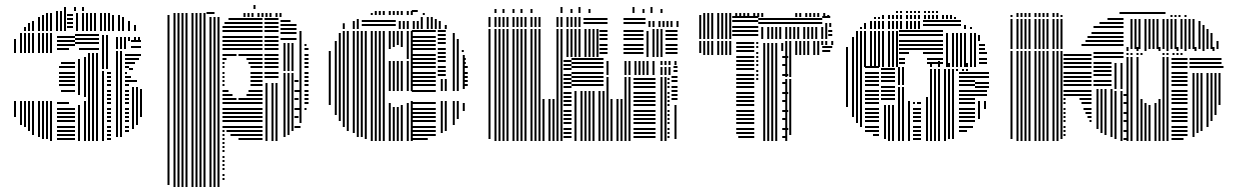

<svg xmlns="http://www.w3.org/2000/svg" viewBox="-20 -564 4948 768"><path d="M44 -96H36V-160H44ZM44 -352H36V-408H44ZM68 -64H60V-160H68ZM68 -352H60V-432H68ZM84 -56H76V-160H84ZM84 -352H76V-432H84ZM100 -40H92V-160H100ZM100 -352H92V-432H100ZM116 -24H108V-160H116ZM116 -352H108V-432H116ZM140 -16H132V-160H140ZM140 -352H132V-432H140ZM156 -8H148V-160H156ZM156 -352H148V-432H156ZM172 -8H164V-160H172ZM172 -352H164V-432H172ZM188 0H180V-160H188ZM188 -352H180V-432H188ZM280 -4H208V-12H280ZM280 -20H208V-28H280ZM280 -36H208V-44H280ZM280 -52H208V-60H280ZM280 -76H208V-84H280ZM280 -92H208V-100H280ZM280 -108H208V-116H280ZM280 -124H208V-132H280ZM256 -148H208V-156H256ZM280 -196H224V-204H280ZM280 -220H216V-228H280ZM280 -236H216V-244H280ZM280 -252H216V-260H280ZM280 -268H216V-276H280ZM280 -292H216V-300H280ZM280 -308H224V-316H280ZM256 -364H208V-372H256ZM280 -380H208V-388H280ZM280 -396H208V-404H280ZM280 -412H208V-420H280ZM300 0H292V-144H300ZM300 -184H292V-328H300ZM324 0H316V-160H324ZM324 -176H316V-336H324ZM340 0H332V-352H340ZM356 0H348V-352H356ZM372 0H364V-352H372ZM376 -364H296V-372H376ZM376 -388H280V-396H376ZM376 -404H280V-412H376ZM376 -420H280V-428H376ZM396 0H388V-280H396ZM424 -4H408V-12H424ZM424 -20H408V-28H424ZM424 -36H408V-44H424ZM424 -52H408V-60H424ZM424 -76H408V-84H424ZM424 -92H408V-100H424ZM424 -108H408V-116H424ZM424 -124H408V-132H424ZM424 -148H408V-156H424ZM424 -164H408V-172H424ZM424 -180H408V-188H424ZM424 -196H408V-204H424ZM424 -220H408V-228H424ZM424 -236H408V-244H424ZM424 -252H408V-260H424ZM424 -268H408V-276H424ZM396 -288H388V-424H396ZM412 -288H404V-424H412ZM452 -16H444V-360H452ZM468 -16H460V-360H468ZM496 -36H480V-44H496ZM496 -52H480V-60H496ZM496 -76H480V-84H496ZM496 -92H480V-100H496ZM496 -108H480V-116H496ZM496 -124H480V-132H496ZM496 -148H480V-156H496ZM496 -164H480V-172H496ZM496 -180H480V-188H496ZM496 -196H480V-204H496ZM496 -220H480V-228H496ZM496 -236H480V-244H496ZM496 -252H480V-260H496ZM488 -268H480V-276H488ZM496 -292H480V-300H496ZM496 -308H480V-316H496ZM496 -324H480V-332H496ZM496 -340H480V-348H496ZM516 -48H508V-216H516ZM532 -64H524V-216H532ZM548 -96H540V-208H548ZM528 -236H496V-244H528ZM504 -252H496V-260H504ZM512 -284H496V-292H512ZM520 -308H496V-316H520ZM536 -324H496V-332H536ZM544 -340H496V-348H544ZM452 -368H444V-400H452ZM468 -368H460V-400H468ZM484 -368H476V-400H484ZM544 -372H504V-380H544ZM544 -396H504V-404H544ZM452 -400H444V-416H452ZM468 -400H460V-416H468ZM484 -400H476V-416H484ZM500 -400H492V-416H500ZM524 -400H516V-416H524ZM540 -400H532V-416H540ZM84 -440H76V-456H84ZM100 -440H92V-472H100ZM116 -440H108V-480H116ZM140 -440H132V-496H140ZM156 -440H148V-504H156ZM172 -440H164V-512H172ZM188 -440H180V-512H188ZM212 -440H204V-520H212ZM228 -440H220V-520H228ZM244 -440H236V-520H244ZM272 -452H248V-460H272ZM272 -468H248V-476H272ZM272 -484H248V-492H272ZM272 -500H248V-508H272ZM292 -440H284V-512H292ZM316 -440H308V-512H316ZM332 -440H324V-512H332ZM348 -440H340V-512H348ZM364 -440H356V-512H364ZM388 -440H380V-512H388ZM404 -440H396V-512H404ZM420 -440H412V-512H420ZM436 -440H428V-504H436ZM460 -440H452V-504H460ZM476 -440H468V-496H476ZM500 -440H492V-480H500ZM524 -440H516V-464H524ZM244 -520H236V-536H244ZM284 -520H276V-536H284ZM316 -520H308V-536H316Z M658 176H650V-496H658ZM682 184H674V-496H682ZM698 184H690V-496H698ZM714 184H706V-496H714ZM730 184H722V-496H730ZM754 184H746V-496H754ZM770 184H762V-496H770ZM786 184H778V-496H786ZM802 184H794V-496H802ZM826 184H818V-496H826ZM842 184H834V-496H842ZM858 184H850V-496H858ZM878 156H870V148H878ZM878 140H870V132H878ZM878 116H870V108H878ZM878 100H870V92H878ZM878 84H870V76H878ZM878 68H870V60H878ZM878 44H870V36H878ZM878 28H870V20H878ZM878 12H870V4H878ZM878 -4H870V-12H878ZM1030 -4H934V-12H1030ZM878 -20H870V-28H878ZM1030 -20H902V-28H1030ZM878 -36H870V-44H878ZM1030 -36H886V-44H1030ZM1030 -52H870V-60H1030ZM1030 -76H870V-84H1030ZM1030 -92H870V-100H1030ZM1030 -108H870V-116H1030ZM1030 -124H870V-132H1030ZM1030 -148H870V-156H1030ZM926 -164H870V-172H926ZM1030 -164H934V-172H1030ZM910 -180H870V-188H910ZM1030 -180H966V-188H1030ZM894 -196H870V-204H894ZM1030 -196H974V-204H1030ZM878 -220H870V-228H878ZM1030 -220H982V-228H1030ZM878 -236H870V-244H878ZM1030 -236H982V-244H1030ZM878 -252H870V-260H878ZM1030 -252H982V-260H1030ZM878 -268H870V-276H878ZM1030 -268H982V-276H1030ZM878 -292H870V-300H878ZM1030 -292H982V-300H1030ZM878 -308H870V-316H878ZM1030 -308H974V-316H1030ZM886 -324H870V-332H886ZM1030 -324H966V-332H1030ZM926 -340H870V-348H926ZM1030 -340H934V-348H1030ZM1030 -364H870V-372H1030ZM1030 -380H870V-388H1030ZM1030 -396H870V-404H1030ZM1030 -412H870V-420H1030ZM1030 -436H870V-444H1030ZM1030 -452H870V-460H1030ZM1030 -468H878V-476H1030ZM1030 -484H894V-492H1030ZM1050 0H1042V-232H1050ZM1074 0H1066V-232H1074ZM1090 0H1082V-232H1090ZM1094 -252H1038V-260H1094ZM1094 -268H1038V-276H1094ZM1094 -292H1038V-300H1094ZM1094 -308H1038V-316H1094ZM1094 -324H1038V-332H1094ZM1094 -340H1038V-348H1094ZM1094 -364H1038V-372H1094ZM1094 -380H1038V-388H1094ZM1094 -396H1038V-404H1094ZM1094 -412H1038V-420H1094ZM1094 -436H1038V-444H1094ZM1094 -452H1038V-460H1094ZM1094 -468H1038V-476H1094ZM1094 -484H1038V-492H1094ZM1122 -16H1114V-272H1122ZM1138 -24H1130V-272H1138ZM1154 -40H1146V-272H1154ZM1182 -52H1158V-60H1182ZM1174 -92H1158V-100H1174ZM1182 -124H1158V-132H1182ZM1174 -164H1158V-172H1174ZM1182 -196H1158V-204H1182ZM1174 -236H1158V-244H1174ZM1122 -280H1114V-392H1122ZM1138 -280H1130V-392H1138ZM1154 -280H1146V-392H1154ZM1166 -404H1102V-412H1166ZM1166 -428H1102V-436H1166ZM1166 -444H1102V-452H1166ZM1166 -460H1102V-468H1166ZM1142 -476H1102V-484H1142ZM1186 -72H1178V-440H1186ZM1206 -124H1198V-132H1206ZM1214 -148H1198V-156H1214ZM1214 -164H1198V-172H1214ZM1214 -180H1198V-188H1214ZM1214 -196H1198V-204H1214ZM1214 -220H1198V-228H1214ZM1214 -236H1198V-244H1214ZM1214 -252H1198V-260H1214ZM1214 -268H1198V-276H1214ZM1214 -292H1198V-300H1214ZM1214 -308H1198V-316H1214ZM1214 -324H1198V-332H1214ZM1214 -340H1198V-348H1214ZM1214 -364H1198V-372H1214ZM1206 -380H1198V-388H1206ZM658 -496H650V-504H658ZM682 -496H674V-512H682ZM698 -496H690V-512H698ZM714 -496H706V-512H714ZM730 -496H722V-512H730ZM754 -496H746V-512H754ZM770 -496H762V-512H770ZM786 -496H778V-512H786ZM802 -496H794V-512H802ZM838 -508H806V-516H838ZM962 -496H954V-512H962ZM978 -496H970V-512H978ZM994 -496H986V-512H994ZM1018 -496H1010V-512H1018ZM1034 -496H1026V-512H1034ZM1050 -496H1042V-512H1050ZM1066 -496H1058V-512H1066ZM1090 -496H1082V-512H1090ZM1106 -496H1098V-512H1106ZM1002 -528H994V-544H1002Z M1303 -144H1295V-360H1303ZM1327 -104H1319V-400H1327ZM1343 -80H1335V-432H1343ZM1359 -56H1351V-440H1359ZM1375 -40H1367V-440H1375ZM1399 -32H1391V-440H1399ZM1415 -16H1407V-440H1415ZM1431 -16H1423V-440H1431ZM1447 -8H1439V-440H1447ZM1471 0H1463V-440H1471ZM1487 0H1479V-440H1487ZM1503 0H1495V-440H1503ZM1519 0H1511V-440H1519ZM1543 0H1535V-152H1543ZM1543 -200H1535V-320H1543ZM1543 -368H1535V-440H1543ZM1559 0H1551V-136H1559ZM1559 -200H1551V-320H1559ZM1559 -376H1551V-440H1559ZM1575 0H1567V-136H1575ZM1575 -200H1567V-320H1575ZM1575 -384H1567V-440H1575ZM1591 0H1583V-144H1591ZM1591 -200H1583V-320H1591ZM1591 -376H1583V-440H1591ZM1615 0H1607V-152H1615ZM1615 -200H1607V-320H1615ZM1615 -328H1607V-440H1615ZM1631 0H1623V-160H1631ZM1631 -200H1623V-440H1631ZM1691 -4H1627V-12H1691ZM1723 -20H1627V-28H1723ZM1723 -36H1627V-44H1723ZM1723 -52H1627V-60H1723ZM1723 -76H1627V-84H1723ZM1723 -92H1627V-100H1723ZM1723 -108H1627V-116H1723ZM1723 -124H1627V-132H1723ZM1723 -148H1627V-156H1723ZM1723 -196H1627V-204H1723ZM1723 -220H1627V-228H1723ZM1723 -236H1627V-244H1723ZM1723 -252H1627V-260H1723ZM1723 -268H1627V-276H1723ZM1723 -292H1627V-300H1723ZM1723 -308H1627V-316H1723ZM1723 -324H1627V-332H1723ZM1723 -340H1627V-348H1723ZM1723 -364H1627V-372H1723ZM1723 -380H1627V-388H1723ZM1723 -396H1627V-404H1723ZM1723 -412H1627V-420H1723ZM1723 -436H1627V-444H1723ZM1751 -32H1743V-160H1751ZM1751 -200H1743V-248H1751ZM1767 -40H1759V-160H1767ZM1767 -200H1759V-248H1767ZM1763 -260H1731V-268H1763ZM1763 -276H1731V-284H1763ZM1763 -292H1731V-300H1763ZM1763 -316H1731V-324H1763ZM1763 -332H1731V-340H1763ZM1763 -348H1731V-356H1763ZM1763 -364H1731V-372H1763ZM1763 -388H1731V-396H1763ZM1763 -404H1731V-412H1763ZM1763 -420H1731V-428H1763ZM1763 -436H1731V-444H1763ZM1799 -64H1791V-160H1799ZM1799 -200H1791V-344H1799ZM1815 -88H1807V-160H1815ZM1815 -200H1807V-344H1815ZM1839 -120H1831V-152H1839ZM1839 -208H1831V-344H1839ZM1851 -220H1835V-228H1851ZM1851 -236H1835V-244H1851ZM1851 -252H1835V-260H1851ZM1851 -268H1835V-276H1851ZM1851 -292H1835V-300H1851ZM1843 -308H1835V-316H1843ZM1843 -324H1835V-332H1843ZM1799 -344H1791V-408H1799ZM1815 -344H1807V-408H1815ZM1835 -356H1827V-364H1835ZM1799 -408H1791V-432H1799ZM1359 -448H1351V-471H1359ZM1399 -448H1391V-480H1399ZM1415 -448H1407V-488H1415ZM1563 -460H1427V-468H1563ZM1563 -476H1427V-484H1563ZM1583 -448H1575V-480H1583ZM1599 -448H1591V-480H1599ZM1615 -448H1607V-480H1615ZM1639 -448H1631V-480H1639ZM1655 -448H1647V-480H1655ZM1671 -448H1663V-496H1671ZM1695 -448H1687V-496H1695ZM1711 -448H1703V-496H1711ZM1727 -448H1719V-488H1727ZM1743 -448H1735V-480H1743ZM1767 -448H1759V-464H1767ZM1471 -504H1463V-512H1471ZM1487 -504H1479V-520H1487ZM1503 -504H1495V-520H1503ZM1519 -504H1511V-520H1519ZM1543 -504H1535V-520H1543ZM1559 -504H1551V-520H1559ZM1575 -504H1567V-520H1575ZM1591 -504H1583V-520H1591ZM1615 -504H1607V-520H1615ZM1631 -504H1623V-520H1631ZM1651 -516H1627V-524H1651ZM1679 -504H1671V-512H1679Z M1942 -8H1934V-336H1942ZM1966 0H1958V-336H1966ZM1982 0H1974V-336H1982ZM1998 0H1990V-336H1998ZM2014 0H2006V-336H2014ZM2038 0H2030V-336H2038ZM2054 0H2046V-336H2054ZM2070 0H2062V-336H2070ZM2086 0H2078V-336H2086ZM2110 0H2102V-336H2110ZM2126 0H2118V-336H2126ZM2142 0H2134V-336H2142ZM2158 0H2150V-168H2158ZM2182 0H2174V-168H2182ZM2198 0H2190V-168H2198ZM2214 0H2206V-336H2214ZM2230 0H2222V-336H2230ZM2266 -12H2234V-20H2266ZM2266 -28H2234V-36H2266ZM2266 -44H2234V-52H2266ZM2266 -68H2234V-76H2266ZM2266 -84H2234V-92H2266ZM2266 -100H2234V-108H2266ZM2266 -116H2234V-124H2266ZM2266 -140H2234V-148H2266ZM2266 -156H2234V-164H2266ZM2266 -172H2234V-180H2266ZM2266 -188H2234V-196H2266ZM2266 -212H2234V-220H2266ZM2266 -228H2234V-236H2266ZM2266 -244H2234V-252H2266ZM2266 -260H2234V-268H2266ZM2266 -284H2234V-292H2266ZM2266 -300H2234V-308H2266ZM2266 -316H2234V-324H2266ZM2286 0H2278V-200H2286ZM2310 0H2302V-200H2310ZM2326 0H2318V-200H2326ZM2342 0H2334V-200H2342ZM2358 0H2350V-200H2358ZM2382 0H2374V-200H2382ZM2398 0H2390V-200H2398ZM2394 -220H2266V-228H2394ZM2394 -236H2266V-244H2394ZM2394 -252H2266V-260H2394ZM2394 -268H2266V-276H2394ZM2394 -292H2266V-300H2394ZM2394 -308H2266V-316H2394ZM2394 -324H2266V-332H2394ZM2414 0H2406V-256H2414ZM2430 0H2422V-168H2430ZM2454 0H2446V-168H2454ZM2470 0H2462V-168H2470ZM2486 0H2478V-256H2486ZM2502 0H2494V-256H2502ZM2602 -12H2514V-20H2602ZM2602 -28H2514V-36H2602ZM2602 -44H2514V-52H2602ZM2602 -68H2514V-76H2602ZM2602 -84H2514V-92H2602ZM2602 -100H2514V-108H2602ZM2602 -116H2514V-124H2602ZM2602 -140H2514V-148H2602ZM2602 -156H2514V-164H2602ZM2602 -172H2514V-180H2602ZM2602 -188H2514V-196H2602ZM2602 -212H2514V-220H2602ZM2602 -228H2514V-236H2602ZM2602 -244H2514V-252H2602ZM2414 -264H2406V-320H2414ZM2486 -264H2478V-320H2486ZM2502 -264H2494V-320H2502ZM2526 -264H2518V-320H2526ZM2542 -264H2534V-320H2542ZM2558 -264H2550V-320H2558ZM2574 -264H2566V-320H2574ZM2598 -264H2590V-320H2598ZM2630 0H2622V-256H2630ZM2646 0H2638V-256H2646ZM2658 -12H2650V-20H2658ZM2658 -28H2650V-36H2658ZM2658 -44H2650V-52H2658ZM2658 -68H2650V-76H2658ZM2658 -84H2650V-92H2658ZM2658 -100H2650V-108H2658ZM2658 -116H2650V-124H2658ZM2658 -140H2650V-148H2658ZM2658 -156H2650V-164H2658ZM2658 -172H2650V-180H2658ZM2658 -188H2650V-196H2658ZM2658 -212H2650V-220H2658ZM2658 -228H2650V-236H2658ZM2658 -244H2650V-252H2658ZM2686 -8H2678V-144H2686ZM2690 -164H2666V-172H2690ZM2690 -180H2666V-188H2690ZM2690 -196H2666V-204H2690ZM2690 -212H2666V-220H2690ZM2690 -236H2666V-244H2690ZM2690 -252H2666V-260H2690ZM2630 -264H2622V-296H2630ZM2646 -264H2638V-296H2646ZM2662 -264H2654V-296H2662ZM2690 -276H2674V-284H2690ZM2690 -292H2674V-300H2690ZM2630 -304H2622V-320H2630ZM2646 -304H2638V-320H2646ZM2662 -304H2654V-320H2662ZM2686 -304H2678V-320H2686ZM1942 -336H1934V-448H1942ZM1966 -336H1958V-448H1966ZM1982 -336H1974V-448H1982ZM1998 -336H1990V-448H1998ZM2014 -336H2006V-448H2014ZM2038 -336H2030V-448H2038ZM2054 -336H2046V-448H2054ZM2070 -336H2062V-448H2070ZM2086 -336H2078V-448H2086ZM2110 -336H2102V-448H2110ZM2126 -336H2118V-448H2126ZM2142 -336H2134V-448H2142ZM2214 -336H2206V-448H2214ZM2230 -336H2222V-448H2230ZM2254 -336H2246V-448H2254ZM2270 -336H2262V-448H2270ZM2286 -336H2278V-448H2286ZM2302 -336H2294V-448H2302ZM2326 -336H2318V-448H2326ZM2342 -336H2334V-448H2342ZM2358 -336H2350V-448H2358ZM2374 -336H2366V-448H2374ZM2410 -348H2378V-356H2410ZM2554 -348H2474V-356H2554ZM2410 -364H2378V-372H2410ZM2554 -364H2474V-372H2554ZM2410 -380H2378V-388H2410ZM2554 -380H2474V-388H2554ZM2410 -404H2378V-412H2410ZM2554 -404H2474V-412H2554ZM2410 -420H2378V-428H2410ZM2554 -420H2474V-428H2554ZM2410 -436H2378V-444H2410ZM2554 -436H2474V-444H2554ZM2574 -336H2566V-440H2574ZM2598 -336H2590V-448H2598ZM2614 -336H2606V-448H2614ZM2630 -336H2622V-448H2630ZM2690 -348H2642V-356H2690ZM2690 -364H2642V-372H2690ZM2690 -380H2642V-388H2690ZM2690 -404H2642V-412H2690ZM2690 -420H2642V-428H2690ZM2690 -436H2642V-444H2690ZM1942 -456H1934V-496H1942ZM1966 -456H1958V-496H1966ZM1982 -456H1974V-496H1982ZM1998 -456H1990V-496H1998ZM2014 -456H2006V-496H2014ZM2038 -456H2030V-496H2038ZM2054 -456H2046V-496H2054ZM2070 -456H2062V-496H2070ZM2086 -456H2078V-496H2086ZM2110 -456H2102V-496H2110ZM2126 -456H2118V-496H2126ZM2142 -456H2134V-496H2142ZM2214 -456H2206V-496H2214ZM2230 -456H2222V-496H2230ZM2254 -456H2246V-496H2254ZM2270 -456H2262V-496H2270ZM2286 -456H2278V-496H2286ZM2302 -456H2294V-496H2302ZM2410 -468H2314V-476H2410ZM2562 -468H2474V-476H2562ZM2410 -484H2314V-492H2410ZM2562 -484H2474V-492H2562ZM2582 -456H2574V-480H2582ZM2598 -456H2590V-480H2598ZM2622 -456H2614V-480H2622ZM2638 -456H2630V-480H2638ZM2654 -456H2646V-480H2654ZM2670 -456H2662V-480H2670ZM2694 -456H2686V-480H2694ZM1966 -512H1958V-528H1966ZM1998 -512H1990V-528H1998ZM2038 -512H2030V-528H2038ZM2070 -512H2062V-528H2070ZM2110 -512H2102V-528H2110ZM2230 -512H2222V-536H2230ZM2270 -512H2262V-528H2270ZM2302 -512H2294V-536H2302ZM2342 -512H2334V-528H2342ZM2518 -512H2510V-536H2518ZM2558 -512H2550V-528H2558ZM2590 -512H2582V-536H2590ZM2630 -512H2622V-528H2630Z M2785 -352H2777V-400H2785ZM2801 -344H2793V-400H2801ZM2817 -344H2809V-400H2817ZM2833 -344H2825V-400H2833ZM2857 -344H2849V-400H2857ZM2873 -344H2865V-400H2873ZM2889 -344H2881V-400H2889ZM2905 -344H2897V-400H2905ZM2997 -12H2933V-20H2997ZM2997 -28H2925V-36H2997ZM2997 -44H2925V-52H2997ZM2997 -68H2925V-76H2997ZM2997 -84H2925V-92H2997ZM2997 -100H2925V-108H2997ZM2997 -116H2925V-124H2997ZM2997 -140H2925V-148H2997ZM2997 -156H2925V-164H2997ZM2997 -172H2925V-180H2997ZM2997 -188H2925V-196H2997ZM2997 -212H2925V-220H2997ZM2997 -228H2925V-236H2997ZM2997 -244H2925V-252H2997ZM2997 -260H2925V-268H2997ZM2997 -284H2925V-292H2997ZM2997 -300H2925V-308H2997ZM2997 -316H2925V-324H2997ZM2997 -332H2925V-340H2997ZM2997 -356H2925V-364H2997ZM2997 -372H2925V-380H2997ZM2997 -388H2925V-396H2997ZM3013 -244H3005V-252H3013ZM3013 -260H3005V-268H3013ZM3013 -276H3005V-284H3013ZM3013 -300H3005V-308H3013ZM3013 -316H3005V-324H3013ZM3013 -332H3005V-340H3013ZM3013 -348H3005V-356H3013ZM3013 -372H3005V-380H3013ZM3013 -388H3005V-396H3013ZM3041 0H3033V-360H3041ZM3057 0H3049V-360H3057ZM3073 0H3065V-360H3073ZM3089 0H3081V-360H3089ZM3125 -12H3109V-20H3125ZM3133 -44H3109V-52H3133ZM3125 -84H3109V-92H3125ZM3133 -116H3109V-124H3133ZM3125 -156H3109V-164H3125ZM3133 -188H3109V-196H3133ZM3125 -228H3109V-236H3125ZM3133 -260H3109V-268H3133ZM3125 -300H3109V-308H3125ZM3133 -332H3109V-340H3133ZM3041 -360H3033V-392H3041ZM3057 -360H3049V-392H3057ZM3073 -360H3065V-392H3073ZM3089 -360H3081V-392H3089ZM3113 -360H3105V-392H3113ZM3129 0H3121V-248H3129ZM3145 -24H3137V-248H3145ZM3129 -256H3121V-384H3129ZM3145 -256H3137V-384H3145ZM3169 -344H3161V-384H3169ZM3185 -344H3177V-384H3185ZM3201 -344H3193V-384H3201ZM3217 -344H3209V-384H3217ZM3241 -344H3233V-384H3241ZM3257 -344H3249V-384H3257ZM3301 -356H3269V-364H3301ZM3309 -372H3269V-380H3309ZM3129 -384H3121V-400H3129ZM3145 -384H3137V-400H3145ZM3169 -384H3161V-400H3169ZM3185 -384H3177V-400H3185ZM3201 -384H3193V-400H3201ZM3217 -384H3209V-400H3217ZM3241 -384H3233V-400H3241ZM3257 -384H3249V-400H3257ZM3273 -384H3265V-400H3273ZM3289 -384H3281V-400H3289ZM3313 -384H3305V-400H3313ZM2785 -408H2777V-496H2785ZM2801 -408H2793V-496H2801ZM2817 -408H2809V-496H2817ZM2833 -408H2825V-496H2833ZM2857 -408H2849V-496H2857ZM2873 -408H2865V-496H2873ZM2889 -408H2881V-496H2889ZM2905 -408H2897V-496H2905ZM3013 -420H2909V-428H3013ZM3013 -436H2909V-444H3013ZM3013 -452H2909V-460H3013ZM3013 -476H2909V-484H3013ZM3013 -492H2909V-500H3013ZM3033 -408H3025V-456H3033ZM3057 -408H3049V-456H3057ZM3073 -408H3065V-456H3073ZM3089 -408H3081V-456H3089ZM3105 -408H3097V-456H3105ZM3129 -408H3121V-456H3129ZM3145 -408H3137V-456H3145ZM3161 -408H3153V-456H3161ZM3177 -408H3169V-456H3177ZM3201 -408H3193V-456H3201ZM3217 -408H3209V-456H3217ZM3233 -408H3225V-456H3233ZM3249 -408H3241V-456H3249ZM3273 -408H3265V-456H3273ZM3269 -468H3013V-476H3269ZM3269 -484H3013V-492H3269ZM3289 -408H3281V-456H3289ZM3309 -420H3293V-428H3309ZM3309 -436H3293V-444H3309ZM3289 -456H3281V-472H3289ZM3305 -456H3297V-472H3305ZM3301 -492H3269V-500H3301ZM2785 -496H2777V-504H2785ZM2801 -496H2793V-512H2801ZM2817 -496H2809V-512H2817ZM2833 -496H2825V-512H2833ZM2857 -496H2849V-512H2857ZM2873 -496H2865V-512H2873ZM2889 -496H2881V-512H2889ZM2905 -496H2897V-512H2905ZM2929 -496H2921V-512H2929ZM2945 -496H2937V-512H2945ZM2961 -496H2953V-512H2961ZM2977 -496H2969V-512H2977ZM3001 -496H2993V-512H3001ZM3017 -496H3009V-512H3017ZM3033 -496H3025V-512H3033ZM3169 -496H3161V-512H3169ZM3185 -496H3177V-512H3185ZM3209 -496H3201V-512H3209ZM3225 -496H3217V-512H3225ZM3241 -496H3233V-512H3241ZM3257 -496H3249V-512H3257ZM3281 -496H3273V-512H3281ZM3297 -496H3289V-504H3297Z M3372 -136H3364V-296H3372ZM3396 -96H3388V-296H3396ZM3412 -72H3404V-296H3412ZM3428 -56H3420V-296H3428ZM3496 -20H3472V-28H3496ZM3496 -36H3440V-44H3496ZM3496 -52H3440V-60H3496ZM3496 -76H3440V-84H3496ZM3496 -92H3440V-100H3496ZM3496 -108H3440V-116H3496ZM3496 -124H3440V-132H3496ZM3496 -148H3440V-156H3496ZM3496 -164H3440V-172H3496ZM3496 -180H3440V-188H3496ZM3496 -196H3440V-204H3496ZM3496 -220H3440V-228H3496ZM3496 -236H3440V-244H3496ZM3496 -252H3440V-260H3496ZM3496 -268H3440V-276H3496ZM3496 -292H3440V-300H3496ZM3524 -8H3516V-144H3524ZM3540 0H3532V-144H3540ZM3556 0H3548V-144H3556ZM3560 -164H3504V-172H3560ZM3560 -180H3504V-188H3560ZM3560 -196H3504V-204H3560ZM3560 -212H3504V-220H3560ZM3560 -236H3504V-244H3560ZM3560 -252H3504V-260H3560ZM3560 -268H3504V-276H3560ZM3560 -284H3504V-292H3560ZM3580 0H3572V-216H3580ZM3596 0H3588V-216H3596ZM3620 0H3612V-160H3620ZM3664 -4H3632V-12H3664ZM3664 -20H3632V-28H3664ZM3664 -36H3632V-44H3664ZM3664 -52H3632V-60H3664ZM3664 -76H3632V-84H3664ZM3664 -92H3632V-100H3664ZM3664 -108H3632V-116H3664ZM3664 -124H3632V-132H3664ZM3640 -148H3632V-156H3640ZM3664 -148H3648V-156H3664ZM3580 -224H3572V-296H3580ZM3596 -224H3588V-296H3596ZM3692 0H3684V-176H3692ZM3708 0H3700V-280H3708ZM3724 0H3716V-280H3724ZM3740 0H3732V-280H3740ZM3764 0H3756V-280H3764ZM3780 -8H3772V-280H3780ZM3796 -8H3788V-280H3796ZM3848 -36H3816V-44H3848ZM3872 -52H3816V-60H3872ZM3880 -76H3816V-84H3880ZM3880 -92H3816V-100H3880ZM3880 -108H3816V-116H3880ZM3880 -124H3816V-132H3880ZM3880 -148H3816V-156H3880ZM3880 -164H3816V-172H3880ZM3880 -180H3816V-188H3880ZM3880 -196H3816V-204H3880ZM3880 -220H3816V-228H3880ZM3880 -236H3816V-244H3880ZM3880 -252H3816V-260H3880ZM3880 -268H3816V-276H3880ZM3900 -88H3892V-160H3900ZM3924 -128H3916V-160H3924ZM3928 -180H3880V-188H3928ZM3928 -196H3880V-204H3928ZM3936 -212H3880V-220H3936ZM3936 -228H3880V-236H3936ZM3936 -252H3880V-260H3936ZM3936 -268H3880V-276H3936ZM3708 -280H3700V-288H3708ZM3724 -280H3716V-288H3724ZM3740 -280H3732V-288H3740ZM3764 -280H3756V-288H3764ZM3780 -280H3772V-288H3780ZM3796 -280H3788V-288H3796ZM3812 -280H3804V-288H3812ZM3836 -280H3828V-288H3836ZM3852 -280H3844V-288H3852ZM3708 -296H3700V-312H3708ZM3740 -296H3732V-320H3740ZM3780 -296H3772V-312H3780ZM3812 -296H3804V-320H3812ZM3852 -296H3844V-312H3852ZM3884 -296H3876V-320H3884ZM3372 -296H3364V-376H3372ZM3396 -296H3388V-416H3396ZM3412 -296H3404V-440H3412ZM3428 -296H3420V-440H3428ZM3444 -296H3436V-440H3444ZM3468 -296H3460V-440H3468ZM3484 -296H3476V-440H3484ZM3500 -296H3492V-440H3500ZM3516 -296H3508V-440H3516ZM3540 -296H3532V-440H3540ZM3556 -296H3548V-440H3556ZM3572 -296H3564V-440H3572ZM3600 -308H3576V-316H3600ZM3752 -308H3688V-316H3752ZM3600 -324H3576V-332H3600ZM3752 -324H3688V-332H3752ZM3616 -348H3576V-356H3616ZM3752 -348H3672V-356H3752ZM3752 -364H3576V-372H3752ZM3752 -380H3576V-388H3752ZM3752 -396H3576V-404H3752ZM3752 -420H3576V-428H3752ZM3752 -436H3576V-444H3752ZM3772 -296H3764V-400H3772ZM3796 -296H3788V-400H3796ZM3812 -296H3804V-400H3812ZM3828 -296H3820V-400H3828ZM3844 -296H3836V-400H3844ZM3868 -296H3860V-400H3868ZM3884 -296H3876V-400H3884ZM3928 -308H3896V-316H3928ZM3928 -324H3896V-332H3928ZM3928 -348H3896V-356H3928ZM3920 -364H3896V-372H3920ZM3920 -380H3896V-388H3920ZM3772 -400H3764V-432H3772ZM3796 -400H3788V-432H3796ZM3812 -400H3804V-432H3812ZM3828 -400H3820V-432H3828ZM3844 -400H3836V-432H3844ZM3868 -400H3860V-432H3868ZM3884 -400H3876V-432H3884ZM3900 -400H3892V-424H3900ZM3428 -448H3420V-456H3428ZM3444 -448H3436V-472H3444ZM3468 -448H3460V-480H3468ZM3484 -448H3476V-480H3484ZM3500 -448H3492V-480H3500ZM3516 -448H3508V-480H3516ZM3540 -448H3532V-480H3540ZM3556 -448H3548V-480H3556ZM3572 -448H3564V-480H3572ZM3588 -448H3580V-480H3588ZM3612 -448H3604V-480H3612ZM3628 -448H3620V-480H3628ZM3644 -448H3636V-480H3644ZM3660 -448H3652V-480H3660ZM3824 -460H3672V-468H3824ZM3824 -476H3672V-484H3824ZM3844 -448H3836V-464H3844ZM3868 -448H3860V-456H3868ZM3484 -488H3476V-496H3484ZM3500 -488H3492V-496H3500ZM3516 -488H3508V-504H3516ZM3540 -488H3532V-504H3540ZM3556 -488H3548V-504H3556ZM3572 -488H3564V-504H3572ZM3588 -488H3580V-504H3588ZM3612 -488H3604V-504H3612ZM3628 -488H3620V-504H3628ZM3644 -488H3636V-504H3644ZM3660 -488H3652V-504H3660ZM3684 -488H3676V-504H3684ZM3700 -488H3692V-504H3700ZM3716 -488H3708V-504H3716ZM3732 -488H3724V-504H3732ZM3756 -488H3748V-504H3756ZM3772 -488H3764V-504H3772ZM3788 -488H3780V-504H3788ZM3804 -488H3796V-496H3804ZM3572 -512H3564V-520H3572ZM3588 -512H3580V-520H3588ZM3612 -512H3604V-520H3612ZM3628 -512H3620V-520H3628ZM3644 -512H3636V-520H3644ZM3660 -512H3652V-520H3660ZM3684 -512H3676V-520H3684ZM3700 -512H3692V-520H3700ZM3716 -512H3708V-520H3716ZM3732 -512H3724V-520H3732Z M4030 -8H4022V-360H4030ZM4054 0H4046V-360H4054ZM4070 0H4062V-360H4070ZM4086 0H4078V-360H4086ZM4102 0H4094V-360H4102ZM4126 0H4118V-360H4126ZM4142 0H4134V-360H4142ZM4158 0H4150V-360H4158ZM4174 0H4166V-360H4174ZM4198 0H4190V-360H4198ZM4214 0H4206V-360H4214ZM4230 -8H4222V-360H4230ZM4242 -20H4234V-28H4242ZM4242 -36H4234V-44H4242ZM4242 -52H4234V-60H4242ZM4242 -76H4234V-84H4242ZM4346 -76H4338V-84H4346ZM4242 -92H4234V-100H4242ZM4346 -92H4330V-100H4346ZM4242 -108H4234V-116H4242ZM4346 -108H4322V-116H4346ZM4242 -124H4234V-132H4242ZM4346 -124H4314V-132H4346ZM4242 -148H4234V-156H4242ZM4346 -148H4306V-156H4346ZM4242 -164H4234V-172H4242ZM4346 -164H4298V-172H4346ZM4346 -180H4234V-188H4346ZM4346 -196H4234V-204H4346ZM4346 -220H4234V-228H4346ZM4346 -236H4234V-244H4346ZM4346 -252H4234V-260H4346ZM4346 -268H4234V-276H4346ZM4346 -292H4234V-300H4346ZM4346 -308H4234V-316H4346ZM4346 -324H4234V-332H4346ZM4346 -340H4234V-348H4346ZM4374 -48H4366V-208H4374ZM4390 -32H4382V-208H4390ZM4406 -24H4398V-208H4406ZM4430 -16H4422V-208H4430ZM4426 -220H4354V-228H4426ZM4426 -236H4354V-244H4426ZM4426 -260H4354V-268H4426ZM4426 -276H4354V-284H4426ZM4426 -292H4354V-300H4426ZM4426 -308H4354V-316H4426ZM4426 -332H4354V-340H4426ZM4426 -348H4354V-356H4426ZM4446 -8H4438V-200H4446ZM4470 0H4462V-200H4470ZM4490 -4H4474V-12H4490ZM4490 -36H4474V-44H4490ZM4490 -76H4474V-84H4490ZM4490 -108H4474V-116H4490ZM4490 -148H4474V-156H4490ZM4490 -180H4474V-188H4490ZM4446 -208H4438V-312H4446ZM4470 -208H4462V-312H4470ZM4474 -332H4426V-340H4474ZM4474 -348H4426V-356H4474ZM4494 0H4486V-336H4494ZM4510 0H4502V-336H4510ZM4534 0H4526V-336H4534ZM4550 0H4542V-168H4550ZM4566 0H4558V-152H4566ZM4582 0H4574V-144H4582ZM4606 0H4598V-152H4606ZM4622 0H4614V-168H4622ZM4638 0H4630V-336H4638ZM4654 0H4646V-336H4654ZM4714 -4H4666V-12H4714ZM4730 -20H4666V-28H4730ZM4730 -36H4666V-44H4730ZM4730 -52H4666V-60H4730ZM4730 -76H4666V-84H4730ZM4730 -92H4666V-100H4730ZM4730 -108H4666V-116H4730ZM4730 -124H4666V-132H4730ZM4730 -148H4666V-156H4730ZM4730 -164H4666V-172H4730ZM4730 -180H4666V-188H4730ZM4730 -196H4666V-204H4730ZM4730 -220H4666V-228H4730ZM4730 -236H4666V-244H4730ZM4730 -252H4666V-260H4730ZM4730 -268H4666V-276H4730ZM4730 -292H4666V-300H4730ZM4730 -308H4666V-316H4730ZM4730 -324H4666V-332H4730ZM4758 -16H4750V-272H4758ZM4774 -32H4766V-272H4774ZM4790 -40H4782V-272H4790ZM4814 -56H4806V-272H4814ZM4830 -80H4822V-272H4830ZM4846 -104H4838V-272H4846ZM4862 -144H4854V-272H4862ZM4874 -292H4738V-300H4874ZM4866 -308H4738V-316H4866ZM4866 -324H4738V-332H4866ZM4494 -344H4486V-352H4494ZM4510 -344H4502V-352H4510ZM4534 -344H4526V-352H4534ZM4550 -344H4542V-352H4550ZM4638 -344H4630V-352H4638ZM4654 -344H4646V-352H4654ZM4678 -344H4670V-352H4678ZM4694 -344H4686V-352H4694ZM4710 -344H4702V-352H4710ZM4494 -360H4486V-376H4494ZM4534 -360H4526V-376H4534ZM4566 -360H4558V-400H4566ZM4622 -360H4614V-376H4622ZM4654 -360H4646V-384H4654ZM4694 -360H4686V-376H4694ZM4726 -360H4718V-384H4726ZM4766 -360H4758V-376H4766ZM4798 -360H4790V-384H4798ZM4838 -360H4830V-376H4838ZM4030 -368H4022V-488H4030ZM4054 -368H4046V-488H4054ZM4070 -368H4062V-488H4070ZM4086 -368H4078V-488H4086ZM4102 -368H4094V-488H4102ZM4126 -368H4118V-488H4126ZM4142 -368H4134V-488H4142ZM4158 -368H4150V-488H4158ZM4174 -368H4166V-488H4174ZM4198 -368H4190V-488H4198ZM4214 -368H4206V-488H4214ZM4230 -368H4222V-488H4230ZM4474 -380H4306V-388H4474ZM4474 -396H4322V-404H4474ZM4474 -412H4330V-420H4474ZM4474 -428H4346V-436H4474ZM4474 -452H4354V-460H4474ZM4474 -468H4378V-476H4474ZM4474 -484H4410V-492H4474ZM4510 -368H4502V-488H4510ZM4526 -368H4518V-488H4526ZM4542 -368H4534V-488H4542ZM4566 -368H4558V-488H4566ZM4582 -368H4574V-488H4582ZM4598 -368H4590V-488H4598ZM4614 -368H4606V-488H4614ZM4638 -368H4630V-488H4638ZM4654 -368H4646V-488H4654ZM4670 -368H4662V-488H4670ZM4686 -368H4678V-488H4686ZM4710 -368H4702V-488H4710ZM4726 -368H4718V-488H4726ZM4742 -368H4734V-488H4742ZM4758 -368H4750V-488H4758ZM4782 -368H4774V-480H4782ZM4798 -368H4790V-464H4798ZM4814 -368H4806V-448H4814ZM4830 -368H4822V-432H4830ZM4854 -368H4846V-400H4854ZM4030 -496H4022V-504H4030ZM4054 -496H4046V-512H4054ZM4070 -496H4062V-512H4070ZM4086 -496H4078V-512H4086ZM4102 -496H4094V-512H4102ZM4126 -496H4118V-512H4126ZM4142 -496H4134V-512H4142ZM4158 -496H4150V-512H4158ZM4174 -496H4166V-512H4174ZM4198 -496H4190V-512H4198ZM4214 -496H4206V-512H4214ZM4230 -496H4222V-504H4230ZM4642 -508H4458V-516H4642ZM4670 -496H4662V-504H4670ZM4686 -496H4678V-504H4686ZM4702 -496H4694V-504H4702ZM4726 -496H4718V-504H4726Z"/></svg>

Font: Rubik Lines
Style: Regular
Weight: 400
Designer: Hubert and Fischer, NaN
Foundry: Hubert and Fischer, NaN
Version: Version 2.201